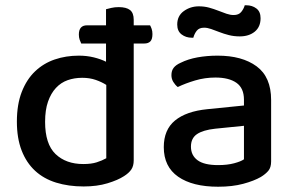

<svg xmlns="http://www.w3.org/2000/svg" viewBox="-20 -693 1113 728"><path d="M487 -528V-85Q487 -64 478 -50.5Q469 -37 450 -25Q427 -10 387.5 2Q348 14 297 14Q240 14 193 -0.5Q146 -15 113 -45.5Q80 -76 62 -122.5Q44 -169 44 -232Q44 -297 62.5 -344.5Q81 -392 113 -422.5Q145 -453 187.5 -467.5Q230 -482 279 -482Q309 -482 335.5 -475.5Q362 -469 382 -459V-528H288Q285 -534 282 -542.5Q279 -551 279 -562Q279 -597 310 -597H382V-658Q389 -660 402 -663Q415 -666 430 -666Q459 -666 473 -655Q487 -644 487 -618V-597H549Q552 -592 555 -583.5Q558 -575 558 -564Q558 -544 550 -536Q542 -528 527 -528ZM383 -371Q366 -382 343 -390Q320 -398 292 -398Q262 -398 236.5 -389Q211 -380 192 -359.5Q173 -339 162 -307.5Q151 -276 151 -231Q151 -147 190.5 -109Q230 -71 296 -71Q326 -71 346.5 -77.5Q367 -84 383 -93Z M807 -67Q842 -67 868 -74Q894 -81 905 -89V-216L796 -205Q750 -200 727 -184.5Q704 -169 704 -137Q704 -104 729 -85.5Q754 -67 807 -67ZM805 -482Q898 -482 953 -441.5Q1008 -401 1008 -314V-81Q1008 -58 997.5 -45.5Q987 -33 969 -22Q943 -7 902 4Q861 15 807 15Q710 15 655.5 -23Q601 -61 601 -135Q601 -201 643.5 -236Q686 -271 766 -279L905 -293V-315Q905 -359 876.5 -379Q848 -399 797 -399Q757 -399 720 -388Q683 -377 654 -363Q644 -371 637 -382.5Q630 -394 630 -408Q630 -425 638.5 -436Q647 -447 665 -455Q693 -469 729 -475.5Q765 -482 805 -482ZM734 -669Q755 -669 773 -664Q791 -659 807.5 -652.5Q824 -646 838.5 -641Q853 -636 866 -636Q885 -636 894.5 -647.5Q904 -659 908 -673H914Q936 -673 952 -661Q968 -649 968 -624Q968 -591 946 -573Q924 -555 889 -555Q867 -555 847.5 -560Q828 -565 811.5 -571.5Q795 -578 780.5 -583Q766 -588 754 -588Q735 -588 726 -576.5Q717 -565 713 -550H707Q685 -550 668.5 -562.5Q652 -575 652 -600Q652 -633 677 -651Q702 -669 734 -669Z"/></svg>

Font: Baloo Chettan 2 Medium
Style: Regular
Weight: 500
Designer: Maithili Shingre, Unnati Kotecha and Ek Type
Foundry: Ek Type
Version: Version 1.640;hotconv 1.0.111;makeotfexe 2.5.65597; ttfautoh